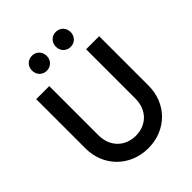

<svg xmlns="http://www.w3.org/2000/svg" viewBox="-253 -1048 1195 1195"><g transform="rotate(-45 345.0 -450.0)"><path d="M346 10C505 10 622 -107 622 -265V-700H507V-266C507 -165 439 -100 346 -100C253 -100 183 -165 183 -267V-700H68V-266C68 -108 187 10 346 10ZM175 -844C175 -807 202 -778 240 -778C278 -778 305 -807 305 -844C305 -881 278 -910 240 -910C202 -910 175 -881 175 -844ZM385 -844C385 -807 412 -778 450 -778C488 -778 515 -807 515 -844C515 -881 488 -910 450 -910C412 -910 385 -881 385 -844Z"/></g></svg>

Font: MV Cash Medium
Style: Regular
Weight: 500
Designer: Rodrigo Fuenzalida
Foundry: fragTYPE
Version: Version 1.100;Glyphs 3.1.2 (3151)